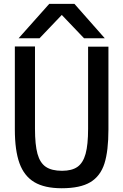

<svg xmlns="http://www.w3.org/2000/svg" viewBox="-20 -967 640 996"><path d="M57 -295.5V-726H161.5V-299Q161.5 -216 174.5 -169Q187.5 -122 217.8 -101.5Q248 -81 302 -81Q353 -81 382 -101.5Q411 -122 424 -169Q437 -216 437 -299V-725H542.5V-295.5Q542.5 -184 521.8 -118.8Q501 -53.5 448.8 -22Q396.5 9.5 300 9.5Q211 9.5 158 -22.2Q105 -54 81 -120.5Q57 -187 57 -295.5ZM235.5 -947H366L523.5 -768.5H416L300.5 -889.5L185 -768.5H76.5Z"/></svg>

Font: JuliaMono Medium
Style: Regular
Weight: 500
Monospace: yes
Designer: cormullion
Foundry: corm
Version: Version 0.054; ttfautohint (v1.8.4)